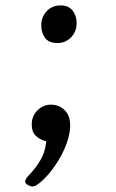

<svg xmlns="http://www.w3.org/2000/svg" viewBox="-20 -507 424 700"><path d="M95.7 -52.2Q95.7 -84 116.5 -104.7Q137.2 -125.5 165.5 -125.5Q194.8 -125.5 215.3 -105.7Q235.8 -85.9 235.8 -50.3Q235.8 -20.5 224.1 12.7Q212.4 45.9 193.6 76.9Q174.8 107.9 153.3 132.1Q131.8 156.2 111.8 168.9Q108.9 170.9 105.5 171.9Q102.1 172.9 98.1 172.9Q90.8 172.9 81.3 167.2Q71.8 161.6 71.8 154.8Q71.8 146 85 132.3Q109.4 107.4 128.2 75.4Q147 43.5 150.4 -8.3L175.8 10.3Q162.6 11.7 143.8 6.8Q125 2 110.4 -12Q95.7 -25.9 95.7 -52.2ZM130.4 -414.6Q130.4 -444.8 150.1 -466.1Q169.9 -487.3 201.2 -487.3Q230 -487.3 244.6 -468.5Q259.3 -449.7 259.3 -423.3Q259.3 -391.6 239 -370.8Q218.8 -350.1 189.9 -350.1Q157.7 -350.1 144 -369.1Q130.4 -388.2 130.4 -414.6Z"/></svg>

Font: Gelasio
Style: Italic
Weight: 400
Italic angle: -8.5°
Designer: Eben Sorkin
Foundry: Eben Sorkin
Version: Version 1.008